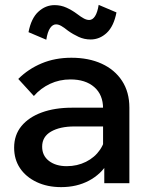

<svg xmlns="http://www.w3.org/2000/svg" viewBox="-20 -752 606 788"><path d="M511 0H408V-99L403 -120V-307Q403 -363 367 -394.5Q331 -426 269 -426Q224 -426 185.5 -408Q147 -390 119 -358L55 -428Q96 -469 151 -492Q206 -515 273 -515Q344 -515 397.5 -490.5Q451 -466 481 -420Q511 -374 511 -310ZM231 16Q174 16 130 -5Q86 -26 62 -62Q38 -98 38 -146Q38 -198 68 -234.5Q98 -271 151.5 -290.5Q205 -310 275 -310H415V-233H285Q226 -233 189.5 -212Q153 -191 153 -150Q153 -113 181 -91.5Q209 -70 254 -70Q297 -70 333 -88Q369 -106 390.5 -137.5Q412 -169 415 -210L451 -193Q451 -132 423 -84.5Q395 -37 345 -10.5Q295 16 231 16ZM385 -732 458 -701Q447 -644 418 -617Q389 -590 352 -590Q326 -590 303 -600.5Q280 -611 259 -626Q243 -639 231.5 -645.5Q220 -652 210 -652Q196 -652 185.5 -636.5Q175 -621 170 -589L97 -620Q108 -677 137.5 -704Q167 -731 204 -731Q230 -731 253 -720.5Q276 -710 296 -695Q313 -682 324.5 -676Q336 -670 346 -670Q360 -670 370 -685.5Q380 -701 385 -732Z"/></svg>

Font: Wix Madefor Display SemiBold
Style: Regular
Weight: 600
Designer: Dalton Maag Ltd
Foundry: Dalton Maag Ltd
Version: Version 3.100